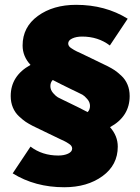

<svg xmlns="http://www.w3.org/2000/svg" viewBox="-20 -737 590 807"><path d="M442.5 -202.5Q475 -165.8 475 -120.8Q475 -43.3 410.8 3.3Q346.7 50 250 50Q127.5 50 33.3 -8.3L108.3 -120.8Q157.5 -83.3 225 -83.3Q249.2 -83.3 266.2 -91.2Q283.3 -99.2 283.3 -112.5Q283.3 -118.3 280 -123.3Q276.7 -128.3 270 -132.5Q263.3 -136.7 258.8 -139.6Q254.2 -142.5 246.2 -146.2Q238.3 -150 237.5 -150Q235.8 -150.8 183.8 -175.8Q131.7 -200.8 116.7 -208.3Q99.2 -217.5 87.9 -225Q76.7 -232.5 60 -247.9Q43.3 -263.3 34.2 -285Q25 -306.7 25 -333.3Q25 -418.3 108.3 -464.2Q75 -500 75 -545.8Q75 -623.3 139.2 -670Q203.3 -716.7 300 -716.7Q422.5 -716.7 516.7 -658.3L441.7 -545.8Q392.5 -583.3 325 -583.3Q300.8 -583.3 283.8 -575.4Q266.7 -567.5 266.7 -554.2Q266.7 -548.3 270 -543.3Q273.3 -538.3 280 -534.2Q286.7 -530 291.2 -527.1Q295.8 -524.2 303.8 -520.4Q311.7 -516.7 312.5 -516.7Q314.2 -515.8 366.2 -490.8Q418.3 -465.8 433.3 -458.3Q450.8 -449.2 462.1 -441.7Q473.3 -434.2 490 -418.8Q506.7 -403.3 515.8 -381.7Q525 -360 525 -333.3Q525 -247.5 442.5 -202.5ZM201.7 -400.8Q191.7 -390.8 191.7 -375Q191.7 -359.2 203.3 -345.8Q215 -332.5 223.3 -327.9Q231.7 -323.3 245.8 -316.7Q249.2 -315 269.2 -305.4Q289.2 -295.8 311.7 -284.6Q334.2 -273.3 348.3 -265.8Q358.3 -275.8 358.3 -291.7Q358.3 -307.5 346.7 -320.8Q335 -334.2 326.7 -338.8Q318.3 -343.3 304.2 -350Q300.8 -351.7 280.8 -361.2Q260.8 -370.8 238.3 -382.1Q215.8 -393.3 201.7 -400.8Z"/></svg>

Font: BoonTook
Style: Regular
Weight: 400
Designer: Sungsit Sawaiwan
Foundry: FontUni
Version: Version 3.0